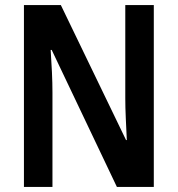

<svg xmlns="http://www.w3.org/2000/svg" viewBox="-20 -734 698 754"><path d="M584 0H439L183 -538H179Q182 -494 184 -450.5Q186 -407 186 -371V0H74V-714H219L475 -184H478Q476 -226 474 -269.5Q472 -313 472 -348V-714H584Z"/></svg>

Font: Noto Sans Lao Looped Condensed SemiBold
Style: Regular
Weight: 600
Width: 3
Designer: Mark Frömberg, Ben Mitchell
Foundry: The Fontpad Ltd
Version: Version 1.002; ttfautohint (v1.8.4.7-5d5b)